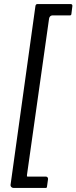

<svg xmlns="http://www.w3.org/2000/svg" viewBox="-20 -762 377 947"><path d="M202 165C210 165 211 165 212 157L217 121C217 114 213 109 206 109H120C112 109 113 109 113 106C113 105 113 103 113 101L222 -670C223 -679 230 -686 238 -686H324C328 -686 331 -687 332 -692L337 -732C337 -733 337 -733 337 -734C337 -738 335 -742 328 -742H168C159 -742 158 -741 155 -734L32 150C32 151 32 151 32 152C32 158 38 165 47 165Z"/></svg>

Font: Libre Franklin
Style: Italic
Weight: 400
Italic angle: -8°
Designer: Pablo Impallari, Rodrigo Fuenzalida
Foundry: Impallari Type
Version: Version 1.002; ttfautohint (v1.5)